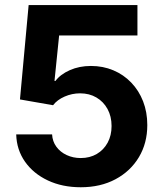

<svg xmlns="http://www.w3.org/2000/svg" viewBox="-20 -748 662 777"><path d="M306.8 9.8Q232.1 9.8 173.6 -17.8Q115.2 -45.3 81.2 -93.6Q47.3 -141.9 45.6 -204.2H190.8Q192.2 -175.9 208.1 -154.2Q223.9 -132.5 249.8 -120.5Q275.8 -108.4 306.8 -108.4Q343.4 -108.4 371.5 -124.8Q399.6 -141.3 415.6 -170.5Q431.5 -199.8 431.5 -238.1Q431.5 -277 415.1 -306.9Q398.7 -336.8 370.1 -353.5Q341.6 -370.3 304.1 -370.3Q271.5 -370.3 241.5 -357.2Q211.4 -344 194.7 -322.2L60.8 -345.6L95.9 -727.5H536.2V-604.6H219.3L200.5 -420.4H204.4Q224 -446.9 262.4 -464Q300.8 -481.1 347.9 -481.1Q396.9 -481.1 438.6 -463.5Q480.3 -446 511.1 -413.8Q542 -381.7 559.1 -337.9Q576.1 -294.1 576.1 -241.9Q576.1 -168.7 542.1 -111.9Q508.1 -55.1 447.5 -22.7Q386.9 9.8 306.8 9.8Z"/></svg>

Font: Adwaita Sans
Style: Regular
Weight: 400
Designer: Rasmus Andersson
Foundry: rsms
Version: Version 4.001;git-9221beed3